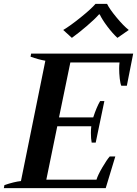

<svg xmlns="http://www.w3.org/2000/svg" viewBox="-35 -979 713 999"><path d="M339 -782 294 -823Q331 -845 385.5 -889Q440 -933 462 -959H522Q535 -932 571.5 -888Q608 -844 635 -823L576 -782Q550 -806 523 -842Q496 -878 484 -904H480Q458 -879 416.5 -843.5Q375 -808 339 -782ZM658 -700 625 -533H596Q591 -544 588 -570.5Q585 -597 585 -623Q585 -638 587 -654H331L272 -368H450Q468 -423 486 -453H508L463 -237H442Q438 -257 438 -287Q438 -306 440 -322H263L206 -44H467Q474 -68 497.5 -108Q521 -148 536 -165H565L515 0H-15L-12 -16Q38 -33 74 -37L201 -663Q166 -669 124 -684L127 -700Z"/></svg>

Font: Trirong SemiBold
Style: Italic
Weight: 600
Italic angle: -12°
Designer: Katatrad Team
Foundry: CadsonDemak
Version: Version 1.001